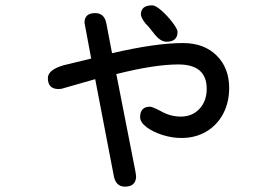

<svg xmlns="http://www.w3.org/2000/svg" viewBox="-20 -633 1040 718"><path d="M486 6 489 25Q489 65 447 65Q412 65 405 22L336 -337L210 -301L199 -300Q159 -300 159 -341Q159 -372 218 -389L321 -414L296 -548Q296 -584 336 -584Q371 -584 378 -544L399 -434Q562 -472 664 -472Q743 -472 790 -425.5Q837 -379 837 -304Q837 -250 814.5 -207.5Q792 -165 751.5 -141Q711 -117 658 -117Q623 -117 587 -128.5Q551 -140 527.5 -158Q504 -176 504 -195Q504 -234 541 -234Q550 -234 584 -216Q618 -197 656 -197Q699 -197 726 -226Q753 -255 753 -301Q753 -392 647 -392Q558 -392 415 -356ZM549 -613Q562 -613 584.5 -593Q607 -573 625.5 -548.5Q644 -524 644 -514Q644 -477 603 -477Q580 -477 558 -505Q536 -534 525 -544Q507 -567 507 -579Q507 -613 549 -613Z"/></svg>

Font: 寒蝉全圆体
Style: Regular
Weight: 400
Designer: Warren2060
      Designed by Motoya company      

      [Varela Round]
      Joe Prince(Latin component); Avraham Cornf
Foundry: ChillType
Version: Version 3.200